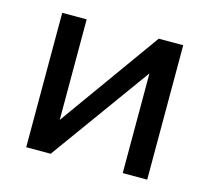

<svg xmlns="http://www.w3.org/2000/svg" viewBox="-73 -524 660 607"><g transform="rotate(15 257.5 -220.0)"><path d="M60.1 -439.9H140.1V-110.8L376 -439.9H456.1V0H376V-326.2L140.1 0H60.1Z"/></g></svg>

Font: Pfennig
Style: Medium
Weight: 500
Version: Version 20120410 ; ttfautohint (v0.8)